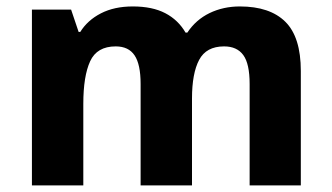

<svg xmlns="http://www.w3.org/2000/svg" viewBox="-20 -564 1010 584"><path d="M709.5 -544.4Q800.8 -544.4 847.9 -497.8Q895 -451.2 895 -348.1V0H739.3V-308.6Q739.3 -370.1 720 -396.5Q700.7 -422.9 661.6 -422.9Q607.4 -422.9 585.7 -381.8Q564 -340.8 564 -264.6V0H407.7V-308.6Q407.7 -368.2 389.4 -395.5Q371.1 -422.9 332 -422.9Q274.9 -422.9 254.2 -377.7Q233.4 -332.5 233.4 -248V0H77.1V-534.7H196.3L219.2 -466.8H224.1Q246.1 -502.4 286.9 -523.4Q327.6 -544.4 383.8 -544.4Q443.4 -544.4 482.7 -523.9Q522 -503.4 544.4 -464.8H549.8Q575.7 -503.9 617.4 -524.2Q659.2 -544.4 709.5 -544.4Z"/></svg>

Font: Lunasima
Style: Bold
Weight: 700
Designer: The DocRepair Project, Monotype Design Team
Foundry: Google
Version: Version 2.009